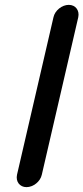

<svg xmlns="http://www.w3.org/2000/svg" viewBox="-20 -720 343 790"><path d="M152 -1 302 -649C308 -677 291 -700 263 -700C235 -700 206 -677 200 -649L50 -1C44 27 61 50 89 50C117 50 146 27 152 -1Z"/></svg>

Font: Electronic
Style: UltBlkIt
Weight: 500
Version: Version 1.011